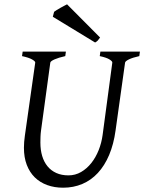

<svg xmlns="http://www.w3.org/2000/svg" viewBox="-20 -854 668 889"><path d="M625 -594.2Q594.2 -587.4 577.1 -579.1Q560.1 -570.8 559.1 -564L515.1 -250Q506.3 -186 485.4 -136.5Q464.4 -86.9 433.1 -53.2Q401.9 -19.5 361.1 -2.2Q320.3 15.1 272 15.1Q231.9 15.1 198.5 2.9Q165 -9.3 141.1 -32.7Q117.2 -56.2 104 -90.6Q90.8 -125 90.8 -169.9Q90.8 -195.8 95.2 -226.1L143.1 -564Q144 -569.8 128.9 -578.6Q113.8 -587.4 82 -594.2L85 -615.2H285.2L282.2 -594.2Q251.5 -587.4 232.7 -579.1Q213.9 -570.8 212.9 -564L169.9 -249Q168 -234.9 167.5 -220.7Q167 -206.5 167 -193.8Q167 -159.7 175.3 -131.8Q183.6 -104 200 -84Q216.3 -64 240.7 -53Q265.1 -42 296.9 -42Q328.6 -42 355.5 -57.6Q382.3 -73.2 402.8 -99.1Q423.3 -125 436.8 -158.7Q450.2 -192.4 455.1 -229L500 -564Q501 -569.8 487.3 -578.6Q473.6 -587.4 441.9 -594.2L444.8 -615.2H627.9ZM443.4 -680.2Q436.5 -670.4 432.4 -666Q428.2 -661.6 420.4 -657.2L224.6 -776.4L230.5 -799.3Q234.9 -802.7 242.7 -807.6Q250.5 -812.5 259.3 -817.4Q268.1 -822.3 276.4 -826.7Q284.7 -831.1 290.5 -834Z"/></svg>

Font: Gentium Plus APac
Style: Italic
Weight: 400
Italic angle: -8°
Designer: J. Victor Gaultney, Annie Olsen, Iska Routamaa, Becca Hirsbrunner
Foundry: SIL International
Version: Version 5.000